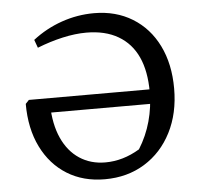

<svg xmlns="http://www.w3.org/2000/svg" viewBox="-50 -719 827 780"><g transform="rotate(-5 364.0 -329.0)"><path d="M347 9Q259 9 193 -32Q127 -73 90 -148Q53 -223 53 -324L67 -339H611V-280H114L151 -312Q153 -232 178.5 -175.5Q204 -119 249.5 -89Q295 -59 355 -59Q427 -59 495 -100Q527 -151 543 -209Q559 -267 559 -328Q559 -413 532.5 -471Q506 -529 453 -560Q400 -591 323 -591Q278 -591 226.5 -579.5Q175 -568 122 -547L110 -580Q164 -622 228.5 -644.5Q293 -667 361 -667Q450 -667 517.5 -625.5Q585 -584 622 -509Q659 -434 659 -334Q659 -233 619.5 -155.5Q580 -78 509.5 -34.5Q439 9 347 9Z"/></g></svg>

Font: Piazzolla Thin Medium
Style: Regular
Weight: 500
Version: Version 2.005